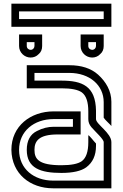

<svg xmlns="http://www.w3.org/2000/svg" viewBox="-20 -1020 665 1040"><path d="M83.3 -208.3C83.3 -308.3 163 -375 270.8 -375H375V-333.3H270.8C240.6 -333.3 210.4 -326 180.2 -310.4C143.8 -292.7 125 -258.3 125 -208.3C125 -108.3 200.2 -83.3 312.5 -83.3C375 -83.3 419.8 -93.8 446.9 -113.5C482.3 -139.6 500 -178.1 500 -229.2V-242.7C487.2 -255.5 466.1 -284.9 458.3 -287.5V-250C458.3 -199 446.9 -164.6 422.9 -146.9C402.1 -132.3 365.6 -125 312.5 -125C189.6 -125 166.7 -158.3 166.7 -208.3C166.7 -254.4 188.7 -291.7 291.7 -291.7H416.7V-416.7H270.8C145.7 -416.7 41.7 -337.3 41.7 -208.3C43.7 -78.1 143.6 0 267.7 0H583.3V-250C583.3 -300.2 500 -347 500 -375V-420.8C497.8 -553.3 426.1 -583.3 312.5 -583.3H166.7V-625H356.2C465.1 -625 541.7 -558.6 541.7 -466.7V-382.3C548.8 -370.4 577.1 -345.9 583.3 -337.5V-468.8C583.3 -527.5 553.8 -577.3 511.5 -615.6C472.9 -650 420.8 -666.7 356.2 -666.7H125V-541.7H312.5C365.6 -541.7 402.1 -534.4 422.9 -519.8C446.9 -502.1 458.3 -467.7 458.3 -416.7V-375C458.3 -359.4 463.5 -344.8 475 -331.2C497.1 -305.5 541.7 -266.2 541.7 -250V-41.7H267.7C164.1 -41.7 83.3 -104.9 83.3 -208.3ZM479.2 -708.3C495.8 -708.3 511.5 -714.6 522.9 -727.1C535.4 -737.5 541.7 -752.1 541.7 -770.8V-833.3H416.7V-770.8C416.7 -735.3 446.1 -708.3 479.2 -708.3ZM479.2 -750C468.8 -750 458.3 -758.4 458.3 -770.8V-791.7H500V-770.8C500 -760.4 491.6 -750 479.2 -750ZM145.8 -708.3C162.5 -708.3 178.1 -714.6 189.6 -727.1C202.1 -737.5 208.3 -752.1 208.3 -770.8V-833.3H83.3V-770.8C83.3 -735.3 112.8 -708.3 145.8 -708.3ZM145.8 -750C135.4 -750 125 -758.4 125 -770.8V-791.7H166.7V-770.8C166.7 -760.4 158.3 -750 145.8 -750ZM541.7 -958.3V-916.7H83.3V-958.3ZM583.3 -1000H41.7V-875H583.3Z"/></svg>

Font: Sportrop
Style: Regular
Weight: 500
Version: Version 0.9